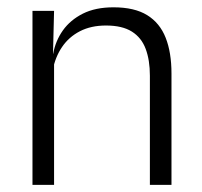

<svg xmlns="http://www.w3.org/2000/svg" viewBox="-20 -518 565 538"><path d="M400 0V-306Q400 -349.5 388.2 -381Q376.5 -412.5 349.5 -429.5Q322.5 -446.5 277 -446.5Q235 -446.5 204 -430.5Q173 -414.5 154 -386.5Q135 -358.5 128 -322.5L115.5 -367.5H129Q135.5 -403.5 156.2 -432.8Q177 -462 212.2 -479.8Q247.5 -497.5 298 -497.5Q357 -497.5 392.5 -475.5Q428 -453.5 444.2 -412.2Q460.5 -371 460.5 -312V0ZM71 0V-487.5H131.5L128.5 -367L131.5 -364V0Z"/></svg>

Font: Anek Latin Light
Style: Regular
Weight: 300
Designer: Yesha Goshar
Foundry: Ek Type
Version: Version 1.003